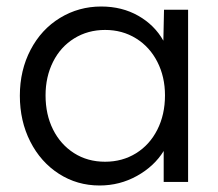

<svg xmlns="http://www.w3.org/2000/svg" viewBox="-20 -559 671 590"><path d="M41 -265Q41 -343 74 -406Q107 -469 164.5 -504Q222 -539 291 -539Q355 -539 405 -510.5Q455 -482 482 -434L484 -529H558V0H483V-95Q454 -48 401 -18.5Q348 11 286 11Q217 11 161 -25Q105 -61 73 -124Q41 -187 41 -265ZM487 -266Q487 -323 463.5 -369Q440 -415 398 -441Q356 -467 303 -467Q250 -467 208 -441Q166 -415 143 -369Q120 -323 120 -266Q120 -207 143 -161Q166 -115 207.5 -88.5Q249 -62 303 -62Q356 -62 398 -88Q440 -114 463.5 -160.5Q487 -207 487 -266Z"/></svg>

Font: Lexend HM
Style: Regular
Weight: 400
Designer: Bonnie Shaver-Troup, Thomas Jockin, Octavio Pardo
Foundry: Lexend
Version: Version 1.091